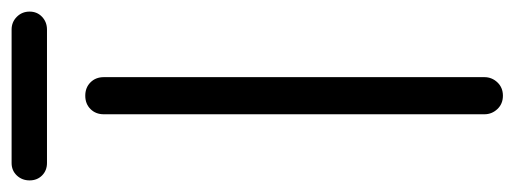

<svg xmlns="http://www.w3.org/2000/svg" viewBox="-327 -579 887 331"><g transform="rotate(-90 116.5 -413.5)"><path d="M117 10Q103 10 94 0.5Q85 -9 85 -22V-678Q85 -692 94 -701Q103 -710 117 -710Q131 -710 140 -701Q149 -692 149 -678V-22Q149 -9 140 0.5Q131 10 117 10ZM1 -776Q-12 -776 -20.5 -784.5Q-29 -793 -29 -806Q-29 -819 -20.5 -828Q-12 -837 1 -837H231Q244 -837 253 -828Q262 -819 262 -806Q262 -793 253 -784.5Q244 -776 231 -776Z"/></g></svg>

Font: National Park Light
Style: Regular
Weight: 300
Designer: Andrea Herstowski, Ben Hoepner
Version: Version 1.009